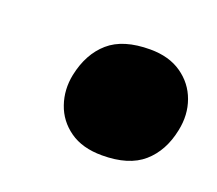

<svg xmlns="http://www.w3.org/2000/svg" viewBox="-53 -583 388 344"><g transform="rotate(20 141.5 -411.0)"><path d="M166.5 -307Q129 -307 105 -324Q81 -341 71.8 -368Q62.5 -395 68.5 -424.5Q77.5 -467.5 104.8 -491.2Q132 -515 183.5 -515Q219.5 -515 243.5 -498.2Q267.5 -481.5 277.2 -454.5Q287 -427.5 280.5 -396.5Q272 -354.5 244.8 -330.8Q217.5 -307 166.5 -307Z"/></g></svg>

Font: Commissioner ExtraBold
Style: Italic
Weight: 800
Italic angle: -12°
Designer: Kostas Bartsokas
Foundry: Kostas Bartsokas
Version: Version 1.000; ttfautohint (v1.8.3)